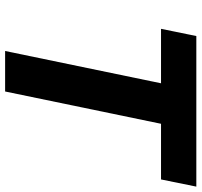

<svg xmlns="http://www.w3.org/2000/svg" viewBox="-38 -730 769 732"><g transform="rotate(90 346.0 -364.5)"><path d="M174.9 0 300.9 -608.4H455.3L329.3 0ZM90.4 -594.4 117.9 -729H692L664.6 -594.4Z"/></g></svg>

Font: Mona Sans ExtraLight
Style: Italic
Weight: 200
Italic angle: -11.6951°
Designer: Deni Anggara
Foundry: GitHub
Version: Version 2.000